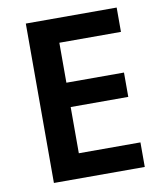

<svg xmlns="http://www.w3.org/2000/svg" viewBox="-81 -780 721 847"><g transform="rotate(-10 279.5 -357.0)"><path d="M499 0H92V-714H499V-605H223V-426H481V-317H223V-110H499Z"/></g></svg>

Font: Noto Sans Adlam Unjoined SemiBold
Style: Regular
Weight: 600
Version: Version 3.001